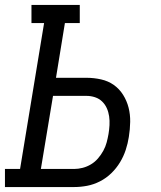

<svg xmlns="http://www.w3.org/2000/svg" viewBox="-30 -755 650 775"><path d="M269 0H-10V-73H51L148 -662H97V-735H292V-662H232L196 -441H319Q349 -441 378 -434.5Q407 -428 429.5 -412Q452 -396 467 -372Q482 -348 489 -320.5Q496 -293 495.5 -263Q495 -233 490 -202Q486 -176 477.5 -150Q469 -124 454.5 -100Q440 -76 419.5 -56Q399 -36 373.5 -23Q348 -10 321.5 -5Q295 0 269 0ZM135 -73H269Q286 -73 303.5 -77.5Q321 -82 337 -91.5Q353 -101 365.5 -115.5Q378 -130 387 -146.5Q396 -163 400.5 -180Q405 -197 408 -214Q411 -232 412 -250Q413 -268 410.5 -285.5Q408 -303 401 -318.5Q394 -334 382 -345.5Q370 -357 353.5 -362.5Q337 -368 319 -368H184Z"/></svg>

Font: Iosevka HT Extended
Style: Italic
Weight: 400
Width: 7
Italic angle: -9°
Monospace: yes
Designer: Belleve Invis
Foundry: Belleve Invis
Version: Version 32.3.0; ttfautohint (v1.8.4)